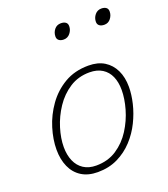

<svg xmlns="http://www.w3.org/2000/svg" viewBox="-144 -877 876 999"><g transform="rotate(-20 294.5 -378.0)"><path d="M226 19Q173 19 136.5 -4Q100 -27 81.5 -68.5Q63 -110 63 -164Q63 -220 82 -282Q101 -344 139.5 -398Q178 -452 235 -485.5Q292 -519 368 -519Q420 -519 455.5 -497Q491 -475 510 -435.5Q529 -396 529 -343Q529 -301 517.5 -252.5Q506 -204 482.5 -156Q459 -108 422.5 -68.5Q386 -29 337 -5Q288 19 226 19ZM230 -16Q295 -16 343.5 -48Q392 -80 424 -130.5Q456 -181 472 -237Q488 -293 488 -341Q488 -384 474 -416Q460 -448 431.5 -466Q403 -484 361 -484Q299 -484 251 -453Q203 -422 170 -372.5Q137 -323 120 -267.5Q103 -212 103 -164Q103 -120 117.5 -86.5Q132 -53 160.5 -34.5Q189 -16 230 -16ZM295 -690Q279 -690 269 -697.5Q259 -705 259 -719Q259 -741 272.5 -758Q286 -775 309 -775Q325 -775 335 -768Q345 -761 345 -746Q345 -725 331 -707.5Q317 -690 295 -690ZM520 -690Q503 -690 493 -697.5Q483 -705 483 -719Q483 -741 497 -758Q511 -775 533 -775Q549 -775 559 -768Q569 -761 569 -746Q569 -725 555.5 -707.5Q542 -690 520 -690Z"/></g></svg>

Font: Playwrite CO Thin
Style: Regular
Weight: 250
Version: Version 1.002